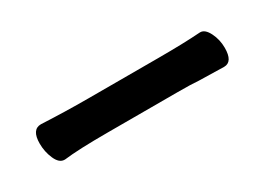

<svg xmlns="http://www.w3.org/2000/svg" viewBox="-20 -378 389 284"><g transform="rotate(-30 175.0 -235.5)"><path d="M330 -229Q330 -205 315 -205L272 -206Q261 -207 237 -207H117Q67 -207 43 -204H42Q33 -204 27.5 -216.5Q22 -229 22 -243Q22 -267 38 -267Q78 -265 118 -265H238Q281 -265 309 -267H310Q318 -267 324 -255Q330 -243 330 -229Z"/></g></svg>

Font: Fusion Kai T
Style: Regular
Weight: 400
Designer: Fontworks Inc.
Version: Version 24.134;May 13, 2024